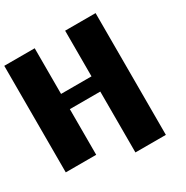

<svg xmlns="http://www.w3.org/2000/svg" viewBox="-197 -940 1173 1214"><g transform="rotate(-30 389.0 -333.5)"><path d="M444.4 111.1V-333.3H222.2V0H0V-777.8H222.2V-444.4H444.4V-777.8H666.7V111.1Z"/></g></svg>

Font: Pixeloid Sans
Style: Bold
Weight: 700
Monospace: yes
Designer: GGBot
Version: 0.3